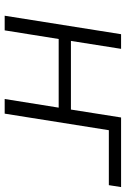

<svg xmlns="http://www.w3.org/2000/svg" viewBox="118 -642 525 800"><g transform="rotate(90 380.0 -242.5)"><path d="M46 0 123 -485H184L151 -276H437L470 -485H760L752 -434H523L454 0H393L429 -225H143L107 0Z"/></g></svg>

Font: Nunito Sans 12pt Light
Style: Italic
Weight: 300
Italic angle: -9°
Designer: Vernon Adams
Foundry: Vernon Adams
Version: Version 3.101;gftools[0.9.27]